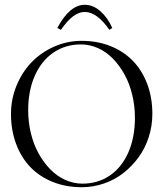

<svg xmlns="http://www.w3.org/2000/svg" viewBox="-20 -777 684 804"><path d="M26 0ZM220 -660Q272 -757 335 -757Q369.8 -757 400.5 -730Q431.2 -703 450 -660L438 -652Q386.2 -727 335 -727Q310.8 -727 286.2 -708.8Q261.8 -690.5 235 -652ZM322 7Q256 7 200.8 -15.2Q145.5 -37.5 107.1 -77.4Q68.8 -117.2 47.4 -174.5Q26 -231.8 26 -300Q26 -362.2 49.4 -418.9Q72.8 -475.5 112.4 -516.5Q152 -557.5 206.8 -581.8Q261.5 -606 322 -606Q387.8 -606 442.9 -583.9Q498 -561.8 536.5 -522.1Q575 -482.5 596.5 -425.4Q618 -368.2 618 -300Q618 -250.2 603 -203.4Q588 -156.5 560.6 -118.8Q533.2 -81 496.8 -52.5Q460.2 -24 415.1 -8.5Q370 7 322 7ZM325 -8Q390.2 -8 440.2 -42.2Q490.2 -76.5 517.6 -139.1Q545 -201.8 545 -284Q545 -333.8 533.6 -380.6Q522.2 -427.5 501.4 -465.2Q480.5 -503 452.8 -531.5Q425 -560 390.4 -575.5Q355.8 -591 319 -591Q253.8 -591 203.5 -556.6Q153.2 -522.2 125.6 -459.5Q98 -396.8 98 -315Q98 -265.2 109.5 -218.4Q121 -171.5 142 -133.8Q163 -96 191 -67.5Q219 -39 253.6 -23.5Q288.2 -8 325 -8Z"/></svg>

Font: FogtwoNo5
Style: Regular
Weight: 400
Designer: gluk (gluksza@wp.pl)
Foundry: gluk (gluksza@wp.pl)
Version: Version 0.87